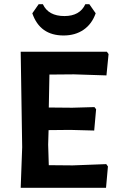

<svg xmlns="http://www.w3.org/2000/svg" viewBox="-20 -889 549 909"><path d="M403 -869 433 -826Q415 -775 375.5 -748Q336 -721 281 -721Q169 -721 133 -826L163 -869H183Q209 -813 285 -813Q358 -813 384 -869ZM483 -112 491 -101 482 0H78L85 -192L78 -644H486L494 -633L484 -532L330 -537L214 -536L211 -380L322 -379L427 -382L435 -372L426 -271L312 -274L210 -273L208 -204L211 -107L324 -106Z"/></svg>

Font: Alegreya Sans
Style: Bold
Weight: 700
Designer: Juan Pablo del Peral
Foundry: Huerta Tipografica
Version: Version 2.007